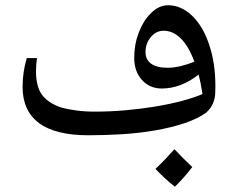

<svg xmlns="http://www.w3.org/2000/svg" viewBox="-20 -515 888 731"><path d="M316 0Q191 0 128.5 -46.5Q66 -93 66 -184Q66 -213 70 -240Q74 -267 82 -294H121Q119 -282 118 -269.5Q117 -257 117 -245Q117 -185 140 -154Q163 -123 212 -106Q237 -99 269.5 -94.5Q302 -90 342 -90Q397 -90 455.5 -95Q514 -100 569 -109Q624 -118 671.5 -130.5Q719 -143 751 -157Q748 -176 744.5 -194Q741 -212 736 -231Q705 -206 669 -192Q633 -178 596 -178Q550 -178 520.5 -210.5Q491 -243 491 -295Q491 -346 508.5 -391.5Q526 -437 554 -464Q584 -495 620 -495Q669 -495 710.5 -456Q752 -417 776 -346Q788 -311 794 -271.5Q800 -232 800 -188Q800 -177 799.5 -160Q799 -143 792 -124Q785 -105 765 -86Q731 -62 681 -45.5Q631 -29 570.5 -18.5Q510 -8 445 -4Q380 0 316 0ZM618 -257Q641 -257 666.5 -263Q692 -269 720 -280Q699 -338 669 -368Q639 -398 603 -398Q574 -398 554 -373.5Q534 -349 534 -317Q534 -288 555.5 -272.5Q577 -257 618 -257ZM646 196Q622 177 604 160Q586 143 572 128Q594 107 611.5 88.5Q629 70 644 53Q676 87 712 121Q700 137 683.5 156Q667 175 646 196Z"/></svg>

Font: Noto Naskh Arabic Medium
Style: Regular
Weight: 500
Designer: Monotype Design Team, David Williams, Mohamad Dakak and Nizar Qandah
Foundry: Monotype Imaging Inc.
Version: Version 2.016